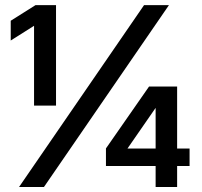

<svg xmlns="http://www.w3.org/2000/svg" viewBox="-20 -748 808 768"><path d="M204.1 -727.5V-325.7H116.2V-644.5H115.7L22.9 -585.9V-665L122.1 -727.5ZM56.2 0 556.2 -727.5H655.8L155.8 0ZM403.8 -84V-154.3L576.2 -401.9H688.5V-153.8H738.3V-84H688.5V0H602.5V-84ZM602.5 -153.8V-315.9H602.1L490.2 -154.3V-153.8Z"/></svg>

Font: Inter Display SemiBold
Style: Regular
Weight: 600
Designer: Rasmus Andersson
Foundry: rsms
Version: Version 4.001;git-9221beed3